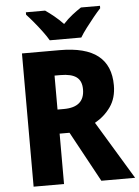

<svg xmlns="http://www.w3.org/2000/svg" viewBox="-61 -978 743 1025"><g transform="rotate(-5 310.5 -465.5)"><path d="M279 -714Q417 -714 484 -661Q551 -608 551 -502Q551 -434 518 -387Q485 -340 433 -311L621 0H440L293 -270H240V0H77V-714ZM272 -581H240V-399H274Q385 -399 385 -495Q385 -540 357.5 -560.5Q330 -581 272 -581ZM231 -771Q219 -792 198.5 -819.5Q178 -847 156 -873.5Q134 -900 117 -918V-931H220Q242 -916 266.5 -896Q291 -876 315 -851Q339 -877 364 -896.5Q389 -916 412 -931H514V-918Q497 -900 475.5 -873.5Q454 -847 433.5 -820Q413 -793 400 -771Z"/></g></svg>

Font: Noto Sans Kannada SemiCondensed ExtraBold
Style: Regular
Weight: 800
Width: 4
Designer: Jelle Bosma - Monotype Design Team
Foundry: Monotype Imaging Inc.
Version: Version 2.005; ttfautohint (v1.8.4.7-5d5b)